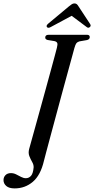

<svg xmlns="http://www.w3.org/2000/svg" viewBox="-93 -898 536 1093"><path d="M330.5 -624.5Q328 -615 318 -578.5Q308 -542 293.2 -488Q278.5 -434 261.2 -370.8Q244 -307.5 227 -244Q210 -180.5 195 -125.2Q180 -70 170 -31.8Q160 6.5 157 18Q138 99.5 93.8 137Q49.5 174.5 -9.5 174.5Q-41.5 174.5 -57.2 160.8Q-73 147 -73 127.5Q-73 110.5 -61.8 99Q-50.5 87.5 -31 87.5Q-15 87.5 -0.8 94.8Q13.5 102 27.2 109.2Q41 116.5 54 116.5Q71.5 116.5 83.5 103Q95.5 89.5 98.5 54.5Q99 39.5 90 24Q81 8.5 74 -9.5Q67 -27.5 73 -50Q76 -61.5 85.8 -96.2Q95.5 -131 109.2 -180.5Q123 -230 138.5 -286.5Q154 -343 169.5 -399Q185 -455 198 -503.2Q211 -551.5 220 -584.5Q229 -617.5 231 -626.5Q236 -645.5 232.8 -653.2Q229.5 -661 217 -664L177.5 -670.5Q164 -674.5 164.5 -684.5Q164.5 -700 184.5 -700H402Q418 -700 418 -686.5Q417.5 -674 402.5 -670L359.5 -662.5Q348 -659.5 342.2 -652.5Q336.5 -645.5 330.5 -624.5ZM416.5 -742.5Q408.5 -736.5 398.5 -745.5L315 -808L198.5 -745.5Q182 -735.5 175 -743Q167.5 -751 180.5 -762.5L298.5 -861Q308.5 -869 315.5 -873.8Q322.5 -878.5 330.5 -878.5Q339.5 -878.5 344.5 -874Q349.5 -869.5 354.5 -861L420.5 -760.5Q427 -749.5 416.5 -742.5Z"/></svg>

Font: Fraunces 144pt Soft
Style: Italic
Weight: 400
Italic angle: -16°
Version: Version 1.000;[b76b70a41]